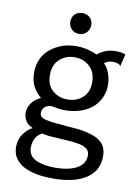

<svg xmlns="http://www.w3.org/2000/svg" viewBox="-95 -720 711 994"><g transform="rotate(10 261.0 -223.0)"><path d="M202.1 -603Q202.1 -628.4 217.3 -643.1Q233.4 -658.2 256.8 -658.2Q280.3 -658.2 296.4 -643.1Q312 -628.4 312 -603Q312 -581.5 296.4 -564.9Q281.2 -548.8 256.8 -548.8Q232.4 -548.8 217.3 -564.9Q202.1 -580.6 202.1 -603ZM497.1 -422.9Q489.3 -431.2 478.5 -434.1Q466.8 -437 456.1 -437Q439.5 -437 428.2 -432.1Q416 -426.8 411.1 -421.9Q430.7 -402.3 440.9 -373Q451.2 -343.8 451.2 -314.9Q451.2 -275.9 435.5 -243.7Q419.9 -211.4 393.1 -190.4Q365.7 -168.9 331.1 -158.2Q294.9 -147 256.8 -147Q227.5 -147 208 -151.4Q188 -155.8 179.2 -155.8Q172.9 -155.8 166.5 -153.8Q157.2 -150.9 151.4 -147Q144 -142.1 139.2 -133.3Q133.8 -124 133.8 -112.8Q133.8 -100.1 141.6 -92.3Q148.9 -85 166.5 -80.6Q184.1 -76.2 212.4 -73.2Q254.9 -68.8 283.2 -66.9Q336.4 -64 371.6 -57.1Q410.2 -49.8 436.5 -36.6Q462.9 -23.4 476.6 -1.5Q490.2 20.5 490.2 54.2Q490.2 96.7 471.7 127Q454.1 155.8 420.4 175.8Q388.2 194.8 345.2 203.6Q304.2 211.9 252.9 211.9Q206.1 211.9 167 204.6Q129.4 197.3 99.1 181.6Q71.3 167 54.2 141.6Q38.1 117.2 38.1 83Q38.1 43 60.1 13.2Q82 -16.6 106 -26.9Q79.1 -38.1 67.9 -57.6Q56.2 -77.1 56.2 -99.1Q56.2 -126.5 73.2 -150.4Q90.3 -173.8 121.1 -188Q97.2 -207.5 80.6 -236.3Q63 -267.1 63 -312Q63 -354 79.1 -386.2Q95.2 -418.5 122.1 -439.5Q149.9 -460.9 183.6 -472.7Q216.8 -483.9 254.9 -483.9Q288.6 -483.9 315.4 -477.1Q344.7 -469.7 365.2 -459Q382.3 -473.6 404.3 -483.4Q428.7 -494.1 462.9 -494.1Q490.2 -494.1 512.2 -485.8ZM146 -314Q146 -260.3 178.7 -231.9Q210.9 -204.1 256.8 -204.1Q303.2 -204.1 335.4 -231.9Q368.2 -260.3 368.2 -314Q368.2 -367.2 335.4 -397Q303.7 -425.8 256.8 -425.8Q210.4 -425.8 178.7 -397Q146 -367.2 146 -314ZM261.2 2.9Q210.9 0 200.7 -1Q176.3 -3.4 160.2 -7.8Q139.2 1 126.5 22.5Q113.8 43.9 113.8 73.2Q113.8 117.2 153.8 136.2Q192.9 154.8 253.9 154.8Q290 154.8 316.9 149.4Q346.7 143.6 367.2 132.8Q388.2 122.1 399.9 104.5Q412.1 85.9 412.1 64Q412.1 47.4 404.3 36.6Q397 26.4 378.9 19Q361.3 11.7 332 8.3Q309.1 5.4 261.2 2.9Z"/></g></svg>

Font: Post Grotesk Regular
Style: Regular
Weight: 500
Version: 0.900; ttfautohint (v0.96) -l 8 -r 50 -G 200 -x 14 -w "gGD" 